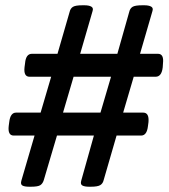

<svg xmlns="http://www.w3.org/2000/svg" viewBox="-20 -706 639 728"><path d="M91 2Q73 2 65 -2.5Q57 -7 61 -21L111 -192H32Q9 -192 13 -228L15 -243Q19 -279 41 -279H134L174 -415H92Q69 -415 73 -451L75 -466Q78 -502 101 -502H198L244 -661Q247 -674 256.5 -680Q266 -686 293 -686H300Q317 -686 326 -681Q335 -676 331 -664L284 -502H425L470 -661Q473 -674 482.5 -680Q492 -686 520 -686H527Q544 -686 553 -681Q562 -676 558 -664L511 -502H579Q602 -502 598 -466L597 -451Q593 -415 570 -415H487L447 -279H523Q546 -279 543 -243L541 -228Q537 -192 515 -192H422L373 -23Q370 -10 360 -4Q350 2 324 2H318Q301 2 292.5 -2.5Q284 -7 288 -21L336 -192H196L146 -23Q142 -10 133 -4Q124 2 97 2ZM219 -279H361L401 -415H259Z"/></svg>

Font: Asap Semi Expanded Semi Expanded Medium
Style: Italic
Weight: 500
Width: 6
Italic angle: -6°
Designer: Pablo Cosgaya
Foundry: Omnibus-Type
Version: Version 3.001; ttfautohint (v1.8.4.7-5d5b)